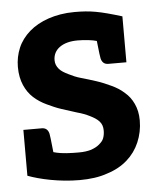

<svg xmlns="http://www.w3.org/2000/svg" viewBox="-44 -559 490 605"><g transform="rotate(-5 201.0 -256.5)"><path d="M378 -216C371 -231 362 -243 350 -253C338 -264 325 -272 310 -279C295 -286 279 -293 263 -298C247 -303 232 -308 217 -312C202 -316 189 -322 177 -328C165 -334 156 -339 149 -347C142 -355 138 -364 138 -375C138 -392 145 -406 159 -416C173 -426 192 -431 216 -431C239 -431 263 -428 276 -424C280 -385 282 -373 283 -368C286 -356 293 -349 306 -349H347H359H363V-494H364C292 -516 264 -521 214 -521C182 -521 155 -516 131 -508C107 -500 86 -488 70 -474C54 -460 41 -443 33 -424C25 -405 21 -385 21 -364C21 -341 25 -322 32 -306C39 -290 48 -277 60 -266C72 -255 86 -246 101 -239C116 -232 131 -225 147 -220C163 -215 179 -210 194 -205C209 -201 222 -196 234 -190C246 -184 256 -178 263 -170C270 -162 273 -153 273 -141C273 -133 272 -125 269 -117C266 -109 261 -104 254 -98C247 -92 239 -88 228 -84C218 -81 205 -79 190 -79C168 -79 136 -79 109 -87C105 -127 103 -141 102 -146C99 -158 92 -165 79 -165H38H26H21V-70V-20C58 -6 120 8 184 8C217 8 247 4 272 -5C298 -13 319 -25 336 -40C353 -55 366 -73 375 -94C384 -115 389 -138 389 -163C389 -184 385 -201 378 -216Z"/></g></svg>

Font: SVN-Aleo
Style: Bold
Weight: 700
Designer: Alessio Laiso
Version: Version 1.2.2